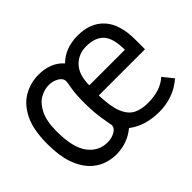

<svg xmlns="http://www.w3.org/2000/svg" viewBox="-109 -635 817 817"><g transform="rotate(-45 300.0 -226.0)"><path d="M444 12Q358 12 303 -31Q252 11 185 11Q154 11 123 -0.5Q92 -12 66.5 -39Q41 -66 25 -112Q9 -158 9 -228Q9 -314 34.5 -365.5Q60 -417 101.5 -440.5Q143 -464 191 -464Q264 -464 305 -418Q351 -464 427 -464Q503 -464 545.5 -417.5Q588 -371 588 -279V-220H310Q312 -150 327.5 -113Q343 -76 370 -62.5Q397 -49 436 -49Q511 -49 554 -88L591 -42Q560 -15 522.5 -1.5Q485 12 444 12ZM312 -279H526Q526 -349 499.5 -377.5Q473 -406 420 -406Q373 -406 342.5 -374Q312 -342 312 -279ZM196 -52Q220 -52 240 -63Q260 -74 260 -92Q260 -94 256 -115Q249 -151 246.5 -181Q244 -211 244 -238Q244 -296 249.5 -324.5Q255 -353 255 -360Q255 -379 235 -390.5Q215 -402 191 -402Q163 -402 136.5 -386.5Q110 -371 92.5 -335Q75 -299 75 -238Q75 -141 108.5 -96.5Q142 -52 196 -52Z"/></g></svg>

Font: Inconsolata Expanded
Style: Regular
Weight: 400
Width: 7
Monospace: yes
Designer: Raph Levien, Cyreal, Brenton Simpson
Foundry: Raph Levien, Cyreal, Google
Version: Version 3.000; ttfautohint (v1.8.2.53-6de2)